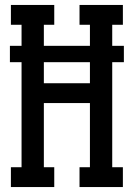

<svg xmlns="http://www.w3.org/2000/svg" viewBox="-20 -755 540 775"><path d="M24 0V-80H67V-504H20V-570H67V-655H24V-735H199V-655H157V-570H343V-655H301V-735H476V-655H433V-570H480V-504H433V-80H476V0H301V-80H343V-339H157V-80H199V0ZM343 -419V-504H157V-419Z"/></svg>

Font: Iosevka Curly Slab Medium
Style: Regular
Weight: 500
Monospace: yes
Designer: Belleve Invis
Foundry: Belleve Invis
Version: Version 22.1.2; ttfautohint (v1.8.4)